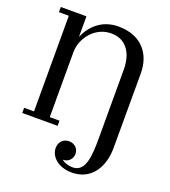

<svg xmlns="http://www.w3.org/2000/svg" viewBox="-177 -888 1134 1277"><g transform="rotate(20 390.5 -250.0)"><path d="M35 -36.5V0H285.5V-36.5H216.5V-497C216.5 -593 294 -700 412 -700C510.5 -700 571 -626.5 571 -501V-20C571 107 565 225.5 472.5 225.5C441.5 225.5 413.5 215.5 393.5 200H395C436 200 461 168.5 461 135.5C461 91.5 425.5 70 393 70C355 70 323.5 97.5 323.5 142C323.5 203.5 383 260 479 260C620.5 260 685.5 141.5 685.5 11.5L686 -519.5C685.5 -649 609.5 -759.5 441 -759.5C320.5 -759.5 250 -683.5 216.5 -605V-750H35V-713.5H105V-36.5Z"/></g></svg>

Font: Bodoni* 06pt Medium
Style: Regular
Weight: 500
Version: Version 2.3